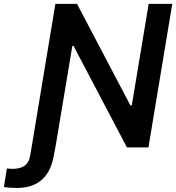

<svg xmlns="http://www.w3.org/2000/svg" viewBox="-117 -747 894 973"><path d="M43 0 35.2 44.7C26.3 94.5 -10.3 108.7 -53.3 108.7C-62.1 108.7 -73.9 108 -82 106.5L-97.3 200.6C-81.3 203.8 -53.3 205.6 -31.2 205.6C54.7 205.6 132.1 168.3 154.8 45.8L163.7 0L249.6 -514.2H255.7L526.3 0H635.3L756 -727.3H636.4L550.8 -212.4H544L273.4 -727.3H163.7Z"/></svg>

Font: Magic Ui Pro Semi Bold
Style: Italic
Weight: 600
Italic angle: -9.39999°
Designer: Stefan Endress, Andreas Faust
Version: Version 1.000;FEAKit 1.0